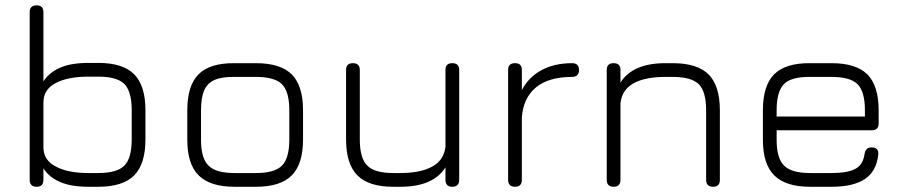

<svg xmlns="http://www.w3.org/2000/svg" viewBox="-20 -714 3459 734"><path d="M120 0C120 0 120 0 120 0C102.5 0 93.5 -9 93.5 -26.5C93.5 -26.5 93.5 -26.5 93.5 -26.5C93.5 -26.5 93.5 -667.5 93.5 -667.5C93.5 -685 102.5 -693.5 120 -693.5C120 -693.5 120 -693.5 120 -693.5C137.5 -693.5 146 -685 146 -667.5C146 -667.5 146 -667.5 146 -667.5C146 -667.5 146 -403 146 -403C161 -426 182.5 -443.5 210.5 -455.5C238 -467.5 274 -473.5 318 -473.5C318 -473.5 318 -473.5 318 -473.5C318 -473.5 356 -473.5 356 -473.5C418.5 -473.5 464 -459 493 -430C521.5 -401 536 -355.5 536 -293C536 -293 536 -293 536 -293C536 -293 536 -180.5 536 -180.5C536 -118 521.5 -72.5 493 -43.5C464 -14.5 418.5 0 356 0C356 0 356 0 356 0C356 0 318 0 318 0C274 0 238 -6 210.5 -18C182.5 -29.5 161 -47 146 -70.5C146 -70.5 146 -70.5 146 -70.5C146 -70.5 146 -26.5 146 -26.5C146 -9 137.5 0 120 0ZM318 -52.5C318 -52.5 318 -52.5 318 -52.5C318 -52.5 356 -52.5 356 -52.5C403.5 -52.5 437 -62 455.5 -81C474 -99.5 483.5 -133 483.5 -180.5C483.5 -180.5 483.5 -180.5 483.5 -180.5C483.5 -180.5 483.5 -293 483.5 -293C483.5 -340.5 474 -374 455.5 -393C436.5 -411.5 403.5 -421 356 -421C356 -421 356 -421 356 -421C356 -421 318 -421 318 -421C266 -421 224.5 -413 193 -396.5C161.5 -380 146 -355.5 146 -322C146 -322 146 -322 146 -322C146 -322 146 -149.5 146 -149.5C146.5 -117 162.5 -93 194 -77C225.5 -60.5 266.5 -52.5 318 -52.5Z M958.5 0C958.5 0 876.5 0 876.5 0C814 0 768.5 -14.5 739.5 -43.5C710.5 -72 696 -117.5 696 -179.5C696 -179.5 696 -179.5 696 -179.5C696 -179.5 696 -292.5 696 -292.5C696 -355.5 710.5 -401.5 739.5 -430.5C768.5 -459 814 -473 876.5 -472.5C876.5 -472.5 876.5 -472.5 876.5 -472.5C876.5 -472.5 958.5 -472.5 958.5 -472.5C1021 -472.5 1066.5 -458 1095.5 -429.5C1124 -400.5 1138.5 -355 1138.5 -292.5C1138.5 -292.5 1138.5 -292.5 1138.5 -292.5C1138.5 -292.5 1138.5 -180.5 1138.5 -180.5C1138.5 -118 1124 -72.5 1095.5 -43.5C1066.5 -14.5 1021 0 958.5 0C958.5 0 958.5 0 958.5 0ZM748.5 -292.5C748.5 -292.5 748.5 -179.5 748.5 -179.5C748.5 -132.5 758 -99.5 777 -81C795.5 -62 829 -52.5 876.5 -52.5C876.5 -52.5 876.5 -52.5 876.5 -52.5C876.5 -52.5 958.5 -52.5 958.5 -52.5C1006 -52.5 1039.5 -62 1058 -81C1076.5 -99.5 1086 -133 1086 -180.5C1086 -180.5 1086 -180.5 1086 -180.5C1086 -180.5 1086 -292.5 1086 -292.5C1086 -340 1076.5 -373.5 1058 -392C1039.5 -410.5 1006 -420 958.5 -420C958.5 -420 958.5 -420 958.5 -420C958.5 -420 876.5 -420 876.5 -420C844.5 -420.5 819 -416.5 800.5 -408.5C782 -400.5 768.5 -387 760.5 -368.5C752.5 -350 748.5 -324.5 748.5 -292.5C748.5 -292.5 748.5 -292.5 748.5 -292.5Z M1709 -472.5C1709 -472.5 1709 -472.5 1709 -472.5C1726.5 -472.5 1735.5 -464 1735.5 -446.5C1735.5 -446.5 1735.5 -446.5 1735.5 -446.5C1735.5 -446.5 1735.5 -26.5 1735.5 -26.5C1735.5 -9 1726.5 0 1709 0C1709 0 1709 0 1709 0C1691.5 0 1683 -9 1683 -26.5C1683 -26.5 1683 -26.5 1683 -26.5C1683 -26.5 1683 -74 1683 -74C1651.5 -24.5 1594 0 1511 0C1511 0 1511 0 1511 0C1511 0 1483 0 1483 0C1420.5 0 1375 -14.5 1346.5 -43.5C1317.5 -72.5 1303 -118 1303 -180.5C1303 -180.5 1303 -180.5 1303 -180.5C1303 -180.5 1303 -446.5 1303 -446.5C1303 -464 1311.5 -472.5 1329 -472.5C1329 -472.5 1329 -472.5 1329 -472.5C1346.5 -472.5 1355.5 -464 1355.5 -446.5C1355.5 -446.5 1355.5 -446.5 1355.5 -446.5C1355.5 -446.5 1355.5 -180.5 1355.5 -180.5C1355.5 -133 1365 -99.5 1384 -81C1402.5 -62 1435.5 -52.5 1483 -52.5C1483 -52.5 1483 -52.5 1483 -52.5C1483 -52.5 1511 -52.5 1511 -52.5C1562.5 -52.5 1603.5 -61 1633 -77.5C1662.5 -94 1679.5 -119.5 1683 -154C1683 -154 1683 -154 1683 -154C1683 -154 1683 -446.5 1683 -446.5C1683 -464 1691.5 -472.5 1709 -472.5Z M1949 0C1949 0 1949 0 1949 0C1931.5 0 1922.5 -9 1922.5 -26.5C1922.5 -26.5 1922.5 -26.5 1922.5 -26.5C1922.5 -26.5 1922.5 -446.5 1922.5 -446.5C1922.5 -464 1931.5 -472.5 1949 -472.5C1949 -472.5 1949 -472.5 1949 -472.5C1966.5 -472.5 1975 -464 1975 -446.5C1975 -446.5 1975 -446.5 1975 -446.5C1975 -446.5 1975 -369.5 1975 -369.5C1992.5 -403 2017.5 -428.5 2050.5 -446C2083 -463.5 2122 -472.5 2167 -472.5C2167 -472.5 2167 -472.5 2167 -472.5C2184.5 -472.5 2193.5 -464 2193.5 -446.5C2193.5 -446.5 2193.5 -446.5 2193.5 -446.5C2193.5 -429 2184.5 -420 2167 -420C2167 -420 2167 -420 2167 -420C2107.5 -420 2061.5 -406.5 2029 -380C1996.5 -353 1978.5 -314.5 1975 -265C1975 -265 1975 -265 1975 -265C1975 -265 1975 -26.5 1975 -26.5C1975 -9 1966.5 0 1949 0Z M2326 0C2326 0 2326 0 2326 0C2308.5 0 2299.5 -9 2299.5 -26.5C2299.5 -26.5 2299.5 -26.5 2299.5 -26.5C2299.5 -26.5 2299.5 -446.5 2299.5 -446.5C2299.5 -464 2308.5 -472.5 2326 -472.5C2326 -472.5 2326 -472.5 2326 -472.5C2343.5 -472.5 2352 -464 2352 -446.5C2352 -446.5 2352 -446.5 2352 -446.5C2352 -446.5 2352 -398.5 2352 -398.5C2383.5 -448 2441 -472.5 2524 -472.5C2524 -472.5 2524 -472.5 2524 -472.5C2524 -472.5 2552 -472.5 2552 -472.5C2614.5 -472.5 2660 -458 2689 -429.5C2717.5 -400.5 2732 -355 2732 -292.5C2732 -292.5 2732 -292.5 2732 -292.5C2732 -292.5 2732 -26.5 2732 -26.5C2732 -9 2723.5 0 2706 0C2706 0 2706 0 2706 0C2688.5 0 2679.5 -9 2679.5 -26.5C2679.5 -26.5 2679.5 -26.5 2679.5 -26.5C2679.5 -26.5 2679.5 -292.5 2679.5 -292.5C2679.5 -340 2670 -373.5 2651.5 -392C2632.5 -410.5 2599.5 -420 2552 -420C2552 -420 2552 -420 2552 -420C2552 -420 2524 -420 2524 -420C2472.5 -420 2431.5 -412 2402 -395.5C2372.5 -379 2355.5 -353.5 2352 -319C2352 -319 2352 -319 2352 -319C2352 -319 2352 -26.5 2352 -26.5C2352 -9 2343.5 0 2326 0Z M3313 -216C3313 -216 2949 -216 2949 -216C2949 -216 2949 -179.5 2949 -179.5C2949 -132.5 2958.5 -99.5 2977.5 -81C2996 -62 3029.5 -52.5 3077 -52.5C3077 -52.5 3077 -52.5 3077 -52.5C3077 -52.5 3159 -52.5 3159 -52.5C3201 -52.5 3231.5 -58 3251 -69C3270 -79.5 3281.5 -98.5 3285 -125C3285 -125 3285 -125 3285 -125C3286.5 -133.5 3289 -139.5 3293.5 -144C3297.5 -148.5 3304 -150.5 3312.5 -150.5C3312.5 -150.5 3312.5 -150.5 3312.5 -150.5C3321 -150.5 3328 -148 3332.5 -143.5C3337 -138.5 3338.5 -131.5 3337.5 -123C3337.5 -123 3337.5 -123 3337.5 -123C3333 -81 3316.5 -50 3287 -30C3257.5 -10 3215 0 3159 0C3159 0 3159 0 3159 0C3159 0 3077 0 3077 0C3014.5 0 2969 -14.5 2940 -43.5C2911 -72 2896.5 -117.5 2896.5 -179.5C2896.5 -179.5 2896.5 -179.5 2896.5 -179.5C2896.5 -179.5 2896.5 -292.5 2896.5 -292.5C2896.5 -355.5 2911 -401.5 2940 -430.5C2969 -459 3014.5 -473 3077 -472.5C3077 -472.5 3077 -472.5 3077 -472.5C3077 -472.5 3159 -472.5 3159 -472.5C3221.5 -472.5 3267 -458 3296 -429.5C3324.5 -400.5 3339 -355 3339 -292.5C3339 -292.5 3339 -292.5 3339 -292.5C3339 -292.5 3339 -242.5 3339 -242.5C3339 -225 3330.5 -216 3313 -216C3313 -216 3313 -216 3313 -216ZM3159 -420C3159 -420 3077 -420 3077 -420C3029.5 -420.5 2996 -411.5 2977.5 -393C2958.5 -374 2949 -340.5 2949 -292.5C2949 -292.5 2949 -292.5 2949 -292.5C2949 -292.5 2949 -268.5 2949 -268.5C2949 -268.5 3286.5 -268.5 3286.5 -268.5C3286.5 -268.5 3286.5 -292.5 3286.5 -292.5C3286.5 -340 3277 -373.5 3258.5 -392C3240 -410.5 3206.5 -420 3159 -420C3159 -420 3159 -420 3159 -420Z"/></svg>

Font: Jura-Fortis-Regular
Style: Regular
Weight: 500
Designer: Daniel Johnson, Alexei Vanyashin, Mirko Velimirovic
Foundry: Daniel Johnson
Version: ""